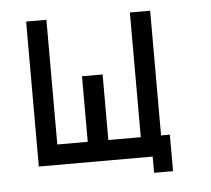

<svg xmlns="http://www.w3.org/2000/svg" viewBox="-41 -521 623 566"><g transform="rotate(-5 270.0 -238.5)"><path d="M449 -108V0H393V-48H56V-477H116V-108H206V-302H267V-108H363V-477H423V-108Z"/></g></svg>

Font: ibm3270
Style: Regular
Weight: 400
Monospace: yes
Version: Version 2.0.3